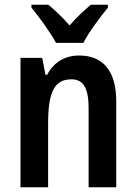

<svg xmlns="http://www.w3.org/2000/svg" viewBox="-20 -786 572 806"><path d="M215 -606H330C352 -650 401 -715 433 -754V-766H361C331 -740 304 -716 272 -679C242 -714 210 -744 183 -766H112V-754C145 -714 193 -648 215 -606ZM312 -553C254 -553 205 -525 178 -472H171L157 -543H66V0H182V-268C182 -397 207 -453 280 -453C332 -453 352 -412 352 -332V0H468V-360C468 -490 411 -553 312 -553Z"/></svg>

Font: Noto Sans Arabic Cond SemBd
Style: Regular
Weight: 600
Width: 3
Designer: Monotype Design Team, Nadine Chahine, Nizar Qandah and Khaled Hosny
Foundry: Monotype Imaging Inc.
Version: Version 2.012